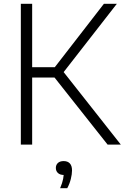

<svg xmlns="http://www.w3.org/2000/svg" viewBox="-20 -760 655 1009"><path d="M545.5 0 246 -378.5 526 -740H594L307 -371.5L307.5 -390L615 0ZM89.5 0V-740H149V0ZM138 -352.5V-407H276.5V-352.5ZM296 229Q308 200.5 311.8 180Q315.5 159.5 315.5 140L323 159.5H316Q295.5 159.5 284.5 149.2Q273.5 139 273.5 122.5Q273.5 106.5 284.2 96.5Q295 86.5 314.5 86.5Q335.5 86.5 347 98.8Q358.5 111 358.5 135.5Q358.5 155.5 352.2 180.5Q346 205.5 333.5 229Z"/></svg>

Font: Encode Sans SC Condensed Thin Light
Style: Regular
Weight: 300
Version: Version 3.002